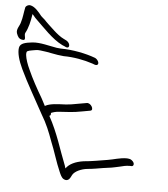

<svg xmlns="http://www.w3.org/2000/svg" viewBox="-310 -890 830 949"><g transform="rotate(5 105.0 -416.0)"><path d="M-210 -521C-178 -453 -132 -375 -96 -308C-68 -262 -53 -223 -37 -179C-17 -131 -2 -77 18 -32C24 -18 30 -4 40 2C67 17 75 -12 81 -22C91 -40 123 -55 154 -58C180 -60 205 -65 230 -69L273 -75C286 -78 300 -80 311 -83C327 -87 342 -91 359 -91H367C377 -89 382 -98 378 -108C374 -117 362 -126 353 -126L344 -127C308 -127 281 -116 249 -111C211 -105 170 -97 131 -94C91 -88 61 -74 45 -51C44 -55 42 -59 41 -64C10 -141 -11 -220 -57 -303C-50 -305 -50 -309 -50 -315V-318C-38 -323 -26 -326 -12 -327C33 -330 58 -330 104 -339L143 -346C163 -350 142 -387 121 -382L81 -375C55 -370 37 -367 20 -366C-20 -364 -56 -364 -81 -351L-83 -349L-103 -387C-128 -429 -156 -480 -174 -521C-186 -546 -195 -573 -197 -590C-198 -596 -198 -608 -194 -611L-184 -615C-179 -616 -176 -617 -169 -618L-151 -621C-144 -622 -137 -622 -129 -621C-88 -617 -53 -606 -12 -603C37 -603 90 -593 132 -579C140 -576 150 -571 156 -574C169 -580 157 -602 143 -608C95 -626 28 -639 -29 -639C-37 -640 -44 -640 -50 -641C-87 -647 -133 -661 -172 -657C-204 -653 -232 -649 -236 -625C-240 -600 -230 -563 -210 -521ZM-252 -696C-246 -680 -241 -669 -224 -666C-198 -661 -218 -689 -211 -701C-197 -726 -189 -760 -184 -794C-183 -795 -185 -796 -184 -797C-176 -790 -171 -781 -163 -774C-122 -735 -75 -682 -24 -657L-10 -651C15 -636 18 -668 -5 -681L-19 -688C-35 -695 -57 -713 -71 -726L-99 -752C-108 -761 -117 -769 -122 -775C-128 -781 -136 -786 -140 -791C-155 -810 -175 -835 -198 -839C-209 -841 -220 -833 -222 -827C-228 -799 -229 -776 -237 -751C-241 -733 -258 -717 -252 -696Z"/></g></svg>

Font: Stray Cat
Style: OpSuObl
Weight: 400
Version: Version 1.0